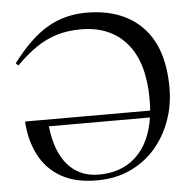

<svg xmlns="http://www.w3.org/2000/svg" viewBox="-52 -778 845 840"><g transform="rotate(-5 370.0 -357.5)"><path d="M691.5 -365.5Q691.5 -290.5 667.2 -222.8Q643 -155 597.5 -102.5Q552 -50 487 -20Q422 10 340.5 10Q245.5 10 182.8 -26.2Q120 -62.5 87 -126.8Q54 -191 49 -274H598.5Q600.5 -297 600.5 -321.5Q600.5 -486 528 -570.2Q455.5 -654.5 327.5 -654.5Q269.5 -654.5 222 -640.2Q174.5 -626 131 -596.5Q87.5 -567 41.5 -521L30.5 -531Q109.5 -636 186.2 -680.5Q263 -725 356.5 -725Q514.5 -725 603 -633.8Q691.5 -542.5 691.5 -365.5ZM351 -14.5Q451.5 -14.5 515 -74.2Q578.5 -134 595 -244H151Q163.5 -131.5 215.2 -73Q267 -14.5 351 -14.5Z"/></g></svg>

Font: Newsreader 72pt
Style: Regular
Weight: 400
Designer: Hugues Gentile
Foundry: Production Type
Version: Version 1.003; ttfautohint (v1.8.3)